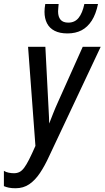

<svg xmlns="http://www.w3.org/2000/svg" viewBox="-57 -953 535 981"><path d="M22.5 8.8Q2.4 8.8 -11.7 5.9Q-25.9 2.9 -37.1 -2V-80.1Q-26.4 -73.2 -12.2 -70.6Q2 -67.9 14.2 -67.9Q29.8 -67.9 42.2 -74Q54.7 -80.1 66.4 -95.7Q78.1 -111.3 91.8 -138.4Q105.5 -165.5 124 -207.5L86.4 -713.9H174.8L189.5 -429.2Q190.4 -413.1 191.4 -392.6Q192.4 -372.1 193.4 -353Q194.3 -334 194.3 -321.8Q204.1 -346.7 215.1 -374.8Q226.1 -402.8 239.3 -431.6L365.7 -713.9H457.5L194.3 -155.3Q171.9 -106 147.2 -69.1Q122.6 -32.2 92.5 -11.7Q62.5 8.8 22.5 8.8ZM287.6 -782.2Q248 -782.2 221.9 -795.7Q195.8 -809.1 183.1 -834Q170.4 -858.9 170.4 -892.6Q170.4 -900.9 171.4 -911.9Q172.4 -922.9 174.3 -932.6H242.7Q242.2 -923.8 241 -914.1Q239.7 -904.3 239.7 -895Q239.7 -867.2 252.4 -852.3Q265.1 -837.4 292 -837.4Q325.2 -837.4 344.7 -861.8Q364.3 -886.2 374 -932.6H443.8Q433.1 -880.9 411.9 -847.7Q390.6 -814.5 359.9 -798.3Q329.1 -782.2 287.6 -782.2Z"/></svg>

Font: Open Sans Condensed Medium
Style: Italic
Weight: 500
Width: 3
Italic angle: -12°
Designer: Monotype Design Team
Foundry: Monotype Imaging Inc.
Version: Version 3.000